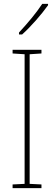

<svg xmlns="http://www.w3.org/2000/svg" viewBox="-20 -971 278 991"><path d="M228 -944V-951H198C165 -901 123 -852 78 -803V-793H94C138 -832 194 -896 228 -944ZM194 0V-19L133 -22V-691L194 -695V-714H45V-695L107 -691V-22L45 -19V0Z"/></svg>

Font: Noto Sans Thai Cond Thin
Style: Regular
Weight: 100
Width: 3
Designer: Monotype Design Team
Foundry: Monotype Imaging Inc.
Version: Version 2.002